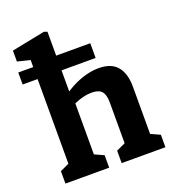

<svg xmlns="http://www.w3.org/2000/svg" viewBox="-140 -884 899 993"><g transform="rotate(-20 310.0 -388.0)"><path d="M17.3 -623.3H169L183.5 -638.3H419V-557.2H17.3ZM359.6 -68.5 442.2 -106.6 409.1 -50.4V-317.4Q409.1 -359 392.7 -377.4Q376.3 -395.8 337.4 -395.8Q314 -395.8 290.6 -389.9Q267.2 -384.1 240.3 -372.5Q223.9 -364.8 208.4 -356.5V-424.5Q239.2 -448.2 273.8 -465.7Q308.4 -483.1 344.6 -492.8Q380.8 -502.4 414.8 -502.4Q484.1 -502.4 516.8 -463.2Q549.4 -424.1 549.4 -351.9V-50.8L516.8 -106.6L600.3 -68.5V0H359.6ZM50.1 -68.5 132.8 -106.6 99.6 -50.4V-693.1L132 -654L30.1 -679V-739.2L213.5 -775.9L231.4 -769.9V-396.9L239.9 -389.9V-50L207.3 -106.6L290.8 -68.5V0H50.1Z"/></g></svg>

Font: Monaspace Xenon Var
Style: Regular
Weight: 400
Designer: Riley Cran and the Lettermatic Team
Version: Version 1.000 (Monaspace Xenon Var)